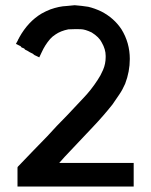

<svg xmlns="http://www.w3.org/2000/svg" viewBox="-20 -716 570 723"><path d="M203.1 -102.5H483.4V-85V-82V-78.1V-69.3V-59.6V-52.7V-46.9V-39.1V-31.2V-13.7H45.9V-31.2V-34.2V-37.1V-41V-43V-49.8V-54.7V-60.5V-67.4V-73.2V-78.1V-85.9L46.9 -86.9V-87.9Q79.1 -122.1 105.5 -148.9Q131.8 -175.8 158.2 -203.1Q175.8 -222.7 194.3 -242.2Q211.9 -260.7 230.5 -279.3Q261.7 -312.5 293 -345.7Q323.2 -377 347.7 -415Q353.5 -423.8 358.4 -432.6L368.2 -453.1Q377.9 -475.6 377.9 -501Q377.9 -502.9 377.9 -504.9V-505.9Q377.9 -530.3 363.3 -555.7Q353.5 -576.2 325.2 -593.8Q300.8 -605.5 284.7 -606Q268.6 -606.4 265.6 -606.4Q250 -605.5 237.3 -605.5Q208 -599.6 188.5 -585.9Q177.7 -579.1 168.9 -569.3Q149.4 -546.9 136.7 -518.6L127.9 -500L109.4 -508.8Q106.4 -510.7 103.5 -513.7Q96.7 -517.6 91.8 -519.5Q85 -524.4 74.2 -529.3Q72.3 -532.2 71.3 -533.2L64.5 -536.1L61.5 -537.1Q58.6 -540 57.6 -542L40 -550.8L47.9 -565.4V-566.4Q51.8 -572.3 52.7 -575.2Q85.9 -634.8 136.7 -665Q152.3 -673.8 169.9 -680.7Q203.1 -692.4 230.5 -693.4Q256.8 -696.3 260.7 -696.3H261.7Q288.1 -694.3 312.5 -690.4Q336.9 -684.6 361.3 -672.9Q409.2 -648.4 437.5 -605.5Q468.8 -554.7 468.8 -494.1Q468.8 -446.3 451.2 -400.4Q441.4 -377.9 428.7 -359.4Q416 -340.8 403.3 -322.3Q369.1 -279.3 331.1 -239.3Q232.4 -134.8 223.6 -125.5Q214.8 -116.2 203.1 -102.5Z"/></svg>

Font: LeFont
Style: Default
Weight: 400
Designer: Leryon MEDIA
Version: Version 1.0